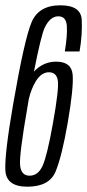

<svg xmlns="http://www.w3.org/2000/svg" viewBox="-28 -699 329 724"><path d="M75 5Q-4.5 5 -7.8 -56.8Q-11 -118.5 22 -308.5Q64 -551 91 -615Q118 -679 199.5 -679Q277.5 -679 280.2 -624Q283 -569 272 -505H216.5Q226.5 -565.5 224 -601.5Q221.5 -637.5 192 -637.5Q161 -637.5 140.5 -594.5Q126.5 -564 100 -429Q135 -466.5 183.5 -466.5Q242 -466.5 246 -417Q250 -367.5 227.5 -237Q205.5 -110 181.8 -52.5Q158 5 75 5ZM80.5 -325Q78.5 -312 76 -298Q44 -115 47.8 -75.8Q51.5 -36.5 83.5 -36.5Q115.5 -36.5 132.5 -73.5Q149.5 -110.5 171.5 -233.5Q195 -364.5 190 -395.5Q185 -426.5 156.5 -426.5Q128.5 -426.5 107.5 -393.5Q89.5 -364 80.5 -325Z"/></svg>

Font: Anybody Condensed Light
Style: Italic
Weight: 300
Width: 3
Italic angle: -10°
Designer: Tyler Finck
Foundry: Etcetera Type Company
Version: Version 1.010; ttfautohint (v1.8.3) -l 8 -r 50 -G 200 -x 14 